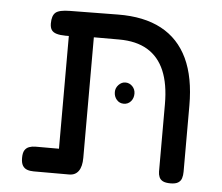

<svg xmlns="http://www.w3.org/2000/svg" viewBox="-46 -633 802 694"><g transform="rotate(5 355.0 -286.5)"><path d="M100.2 9.8Q87 9.8 76.8 6.1Q66.5 2.5 60.5 -7.2Q54.5 -17 54.5 -35Q54.5 -54 60.5 -63.2Q66.5 -72.5 76.8 -76.1Q87 -79.8 99.2 -79.8H184.5V-517.8L221.5 -490Q192.8 -488.5 172.5 -488.8Q152.2 -489 139.8 -492.8Q127.2 -496.5 121.5 -505Q115.8 -513.5 115.8 -528.5Q115.8 -556.8 128.8 -568Q141.8 -579.2 180.5 -579.5L354.8 -581.5Q449.2 -582.5 512.8 -548.5Q576.2 -514.5 608.4 -446.5Q640.5 -378.5 640.5 -276.2V-36Q640.5 -22.8 637.2 -12.5Q634 -2.2 624.5 3.8Q615 9.8 596.8 9.8Q578.8 9.8 569.1 4.8Q559.5 -0.2 555.8 -9.4Q552 -18.5 552 -29V-273.5Q552 -346.5 531.4 -394.9Q510.8 -443.2 469.8 -467.6Q428.8 -492 366.8 -492H275V-54.5Q275 -23.2 263.4 -6.8Q251.8 9.8 229.2 9.8ZM403.2 -262.2Q387.8 -262.2 377.8 -273.7Q367.8 -285.1 367.8 -301.8Q367.8 -316.5 378.6 -327.9Q389.5 -339.2 403.2 -339.2Q417.9 -339.2 428.5 -328.3Q439 -317.3 439 -301.7Q439 -285 429 -273.6Q419 -262.2 403.2 -262.2Z"/></g></svg>

Font: Fredoka Light
Style: Regular
Weight: 300
Designer: Ben Nathan
Foundry: Milena B. Brandão, Ben Nathan
Version: Version 2.001